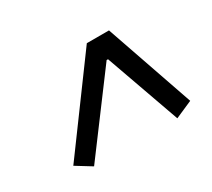

<svg xmlns="http://www.w3.org/2000/svg" viewBox="-88 -848 777 705"><g transform="rotate(-30 300.0 -495.5)"><path d="M487 -293 375 -608H369L134 -293L69 -333L337 -698H431L560 -325Z"/></g></svg>

Font: IBM Plex Sans Text
Style: Italic
Weight: 450
Italic angle: -11°
Designer: Mike Abbink, Paul van der Laan, Pieter van Rosmalen
Foundry: Bold Monday
Version: Version 3.005